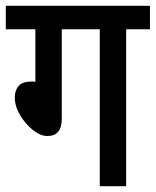

<svg xmlns="http://www.w3.org/2000/svg" viewBox="-20 -642 537 662"><path d="M193 -541V-233Q193 -173 144 -173Q119 -173 93 -194Q67 -215 49 -245.5Q31 -276 31 -306Q31 -330 44 -345.5Q57 -361 91 -361L102 -360V-541H0V-622H497V-541H415V0H324V-541Z"/></svg>

Font: Noto Sans Condensed Medium
Style: Regular
Weight: 500
Width: 3
Designer: Monotype Design Team
Foundry: Monotype Imaging Inc.
Version: Version 2.013; ttfautohint (v1.8.4.7-5d5b)